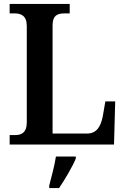

<svg xmlns="http://www.w3.org/2000/svg" viewBox="-20 -734 638 975"><path d="M29 0H559L565 -219H515L502 -144C492 -91 470 -56 423 -56H247V-605C247 -654 269 -666 308 -666H334V-714H29V-666H53C88 -666 116 -654 116 -601V-111C116 -60 88 -48 57 -48H29ZM230 208V221H280C309 178 348 113 365 71V61H264C257 107 241 166 230 208Z"/></svg>

Font: Noto Serif Khmer SemiCondensed SemiBold
Style: Regular
Weight: 600
Width: 4
Designer: Danh Hong and the Monotype Design Team
Foundry: Monotype Imaging Inc.
Version: Version 2.004